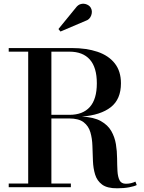

<svg xmlns="http://www.w3.org/2000/svg" viewBox="-20 -1009 778 1035"><path d="M440 -896 306 -839 295 -852.5 388.5 -967Q401 -984 417 -987.5Q433 -991 447.2 -985.2Q461.5 -979.5 468.5 -968.5Q480 -950 472 -926.8Q464 -903.5 440 -896ZM27 -19.5H132V-730.5H27V-750H367Q446 -750 505.8 -729.8Q565.5 -709.5 598.8 -667.2Q632 -625 632 -560Q632 -474 577.2 -431.2Q522.5 -388.5 421.5 -380.5Q486 -377.5 523.8 -356.2Q561.5 -335 580 -302.5Q598.5 -270 604.8 -232Q611 -194 611.2 -156.2Q611.5 -118.5 613.2 -87.2Q615 -56 624.5 -37.2Q634 -18.5 658.5 -18.5Q674.5 -18.5 687.2 -21.8Q700 -25 710 -30L717 -11.5Q705 -5 676.8 0.5Q648.5 6 612 6Q558 6.5 530.5 -14Q503 -34.5 492.8 -68Q482.5 -101.5 481 -141.8Q479.5 -182 478.2 -222.2Q477 -262.5 467.2 -296Q457.5 -329.5 431 -350Q404.5 -370.5 352 -370.5H257V-19.5H362V0H27ZM354.5 -730.5H257V-390H354.5Q426.5 -390 464.2 -432.2Q502 -474.5 502 -560Q502 -645.5 464.2 -688Q426.5 -730.5 354.5 -730.5Z"/></svg>

Font: Bodoni* 11pt Medium
Style: Regular
Weight: 500
Version: Version 2.3